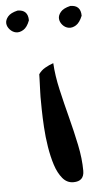

<svg xmlns="http://www.w3.org/2000/svg" viewBox="-109 -768 423 804"><g transform="rotate(-5 102.5 -366.0)"><path d="M60.5 -366.2Q60.5 -372.1 61 -385.3Q61.5 -398.4 62 -413.1Q62.5 -427.7 63 -441.4Q63.5 -455.1 63.5 -460.9Q74.2 -476.6 91.3 -486.3Q108.4 -496.1 126 -502Q128.9 -449.2 142.6 -389.6Q156.2 -330.1 171.9 -270Q187.5 -210 199.7 -151.4Q211.9 -92.8 211.9 -42Q211.9 2 167 2Q139.6 2 121.1 -20.5Q102.5 -43 91.3 -77.6Q80.1 -112.3 73.2 -154.8Q66.4 -197.3 64 -238.3Q61.5 -279.3 61 -313.5Q60.5 -347.7 60.5 -366.2ZM-3.9 -734.4Q40 -734.4 40 -689.5Q29.3 -661.1 13.2 -651.4Q-2.9 -641.6 -17.6 -644Q-32.2 -646.5 -43.5 -658.7Q-54.7 -670.9 -55.7 -685.1Q-56.6 -699.2 -44.9 -713.4Q-33.2 -727.5 -3.9 -734.4ZM217.8 -734.4Q261.7 -734.4 261.7 -689.5Q250 -661.1 234.4 -651.4Q218.8 -641.6 203.6 -644Q188.5 -646.5 177.7 -658.7Q167 -670.9 166 -685.1Q165 -699.2 176.8 -713.4Q188.5 -727.5 217.8 -734.4Z"/></g></svg>

Font: Gloria Hallelujah
Style: Regular
Weight: 400
Designer: Kimberly Geswein
Foundry: Kimberly Geswein
Version: Version 1.004 2010